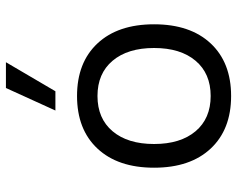

<svg xmlns="http://www.w3.org/2000/svg" viewBox="-96 -694 800 648"><g transform="rotate(-90 304.0 -370.0)"><path d="M331 -750H418L320 -583H255ZM126.5 -441Q191 -510 304 -510Q417 -510 481.5 -441Q546 -372 546 -250Q546 -128 481.5 -59Q417 10 304 10Q191 10 126.5 -59Q62 -128 62 -250Q62 -372 126.5 -441ZM423 -390Q380 -441 304 -441Q228 -441 185 -390Q142 -339 142 -250Q142 -161 185 -110Q228 -59 304 -59Q380 -59 423 -110Q466 -161 466 -250Q466 -339 423 -390Z"/></g></svg>

Font: Work Sans
Style: Regular
Weight: 400
Designer: Wei Huang
Foundry: Wei Huang
Version: Version 1.032;PS 001.032;hotconv 1.0.70;makeotf.lib2.5.58329